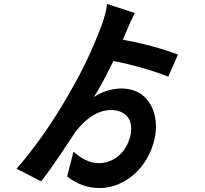

<svg xmlns="http://www.w3.org/2000/svg" viewBox="-20 -865 1040 972"><path d="M593 -417C536 -417 485 -394 455 -373C484 -419 519 -484 554 -556C646 -539 753 -508 832 -477L881 -589C794 -621 710 -644 602 -664C607 -676 613 -689 618 -702C627 -725 650 -775 663 -799L522 -845C519 -815 506 -765 494 -735C437 -587 390 -490 294 -330C234 -230 150 -109 64 -11L188 53C245 -17 319 -134 363 -199C402 -249 463 -308 543 -308C608 -308 660 -266 640 -178C619 -87 549 -39 481 -39C431 -39 392 -63 352 -97L320 28C368 67 425 87 483 87C613 87 731 -17 763 -164C788 -276 744 -417 593 -417Z"/></svg>

Font: Source Han Sans JP
Style: Bold
Weight: 700
Designer: Ryoko NISHIZUKA 西塚涼子 (kana, bopomofo & ideographs); Paul D. Hunt (Latin, Greek & Cyrillic); Sandoll Communications 산돌커뮤니
Foundry: Adobe
Version: Version 2.002;hotconv 1.0.116;makeotfexe 2.5.65601